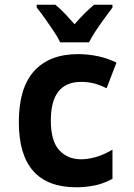

<svg xmlns="http://www.w3.org/2000/svg" viewBox="-20 -786 570 816"><path d="M305 10Q60 10 60 -267Q60 -412 125 -484Q190 -556 312 -556Q353 -556 394.5 -547.5Q436 -539 475 -520L433 -411Q400 -427 375.5 -432.5Q351 -438 325 -438Q196 -438 196 -274Q196 -187 231.5 -148Q267 -109 325 -109Q352 -109 385.5 -118Q419 -127 458 -150V-26Q417 -4 378 3Q339 10 305 10ZM236 -606Q226 -627 208 -654Q190 -681 171 -707.5Q152 -734 136 -754V-766H215Q234 -751 254.5 -729.5Q275 -708 297 -683Q320 -710 339.5 -729Q359 -748 380 -766H458V-754Q443 -734 424 -708Q405 -682 387 -655Q369 -628 358 -606Z"/></svg>

Font: Noto Sans Mono Condensed
Style: Bold
Weight: 700
Width: 3
Designer: Monotype Design Team
Foundry: Monotype Imaging Inc.
Version: Version 2.014